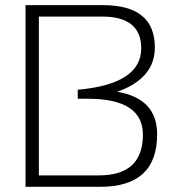

<svg xmlns="http://www.w3.org/2000/svg" viewBox="-20 -718 689 738"><path d="M78.1 0V-698.2H376Q575.2 -698.2 575.2 -535.6Q575.2 -416.5 430.7 -365.2Q584 -339.4 584 -201.7Q584 0 365.7 0ZM360.4 -43.9Q529.3 -43.9 529.3 -200.2Q529.3 -338.4 317.9 -338.4H278.8V-373Q522.9 -395 522.9 -532.2Q522.9 -654.3 372.6 -654.3H129.4V-43.9Z"/></svg>

Font: Voltera Light
Style: Light
Weight: 300
Designer: Bernd Montag
Version: Version 1.301